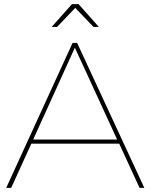

<svg xmlns="http://www.w3.org/2000/svg" viewBox="-20 -906 726 926"><path d="M343 -868 255 -776H229L327 -886H359L457 -776H431ZM653 0 555 -213H131L34 0H10L330 -699H352L676 0ZM140 -233H545L341 -676Z"/></svg>

Font: Montserrat arm Thin
Style: Regular
Weight: 250
Designer: Julieta Ulanovsky
Foundry: Julieta Ulanovsky
Version: Version 6.000;PS 006.000;hotconv 1.0.88;makeotf.lib2.5.64775